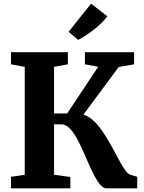

<svg xmlns="http://www.w3.org/2000/svg" viewBox="-20 -1028 788 1048"><path d="M40 0V-63L115 -74V-663L40 -677V-743H350.5V-677L275 -663V-408.5H346.5L516 -663.5L443.5 -677V-743H712V-677L628 -662.5L435.5 -402.5Q462.5 -394 485.8 -373.5Q509 -353 529.2 -325.2Q549.5 -297.5 567 -267.5Q587.5 -234 604.8 -201Q622 -168 637.2 -140.8Q652.5 -113.5 665.8 -95.8Q679 -78 691 -74.5L729 -63V0H561.5Q544.5 0 528.2 -18.5Q512 -37 495.8 -67.5Q479.5 -98 463.5 -135Q447.5 -172 431.5 -208Q415 -245.5 396.5 -277.8Q378 -310 357.8 -329.8Q337.5 -349.5 315 -349.5H275V-74L364 -62V0ZM406.5 -810.5 354.5 -854.5 477 -1008 566 -939Q551 -919 531.2 -900Q511.5 -881 489.8 -864.2Q468 -847.5 447 -833.8Q426 -820 407 -810.5Z"/></svg>

Font: Merriweather 20pt ExtraBold
Style: Regular
Weight: 800
Version: Version 2.100